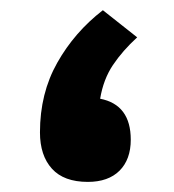

<svg xmlns="http://www.w3.org/2000/svg" viewBox="-20 -360 345 380"><path d="M251.5 -286.1Q222.7 -259.8 203.6 -231.4Q184.6 -203.1 178.2 -164.6Q238.8 -152.8 238.8 -83.5Q238.8 -44.4 216.6 -22.2Q194.3 0 153.8 0Q106.4 0 82.8 -26.1Q59.1 -52.2 59.1 -98.1Q59.1 -175.3 93.3 -235.8Q127.4 -296.4 183.6 -339.8Z"/></svg>

Font: Vazirmatn UI ExtraBold
Style: Regular
Weight: 800
Designer: Saber Rastikerdar
Foundry: Saber Rastikerdar
Version: Version 33.003